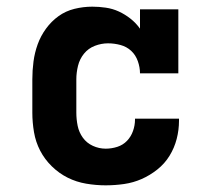

<svg xmlns="http://www.w3.org/2000/svg" viewBox="-20 -548 640 576"><path d="M297 8Q268 8 238.5 3Q209 -2 183 -15Q157 -28 135.5 -49Q114 -70 100.5 -96Q87 -122 82 -151.5Q77 -181 77 -210V-310Q77 -337 80.5 -363.5Q84 -390 93 -415Q102 -440 118 -462Q134 -484 155.5 -499.5Q177 -515 203.5 -521.5Q230 -528 257 -528Q277 -528 297.5 -525Q318 -522 336.5 -513.5Q355 -505 371.5 -492Q388 -479 400 -462V-520H515V-328H400Q400 -346 393.5 -364.5Q387 -383 373.5 -395.5Q360 -408 341.5 -413Q323 -418 304 -418Q284 -418 264.5 -410.5Q245 -403 232 -387Q219 -371 214 -350.5Q209 -330 209 -310V-210Q209 -190 213 -170.5Q217 -151 228.5 -135Q240 -119 258.5 -110.5Q277 -102 297 -102Q315 -102 332 -107.5Q349 -113 361 -125.5Q373 -138 379 -155Q385 -172 385 -189V-192H517V-186Q517 -158 510 -131Q503 -104 488.5 -80.5Q474 -57 452 -39.5Q430 -22 405 -11Q380 0 352.5 4Q325 8 297 8Z"/></svg>

Font: Iosevka HT Extrabold Extended
Style: Regular
Weight: 800
Width: 7
Monospace: yes
Designer: Belleve Invis
Foundry: Belleve Invis
Version: Version 32.3.0; ttfautohint (v1.8.4)